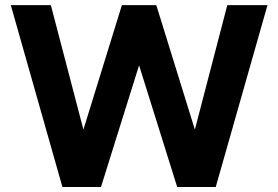

<svg xmlns="http://www.w3.org/2000/svg" viewBox="-20 -743 1106 763"><path d="M754.4 -228 601.1 -722.7H464.4L311.5 -228L182.1 -722.7H22.9L228 0H381.3L532.7 -483.4L684.1 0H837.4L1043 -722.7H883.3Z"/></svg>

Font: Giphurs ExtraBold
Style: Regular
Weight: 800
Version: Version 1.000